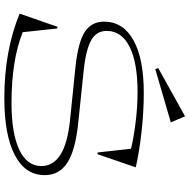

<svg xmlns="http://www.w3.org/2000/svg" viewBox="-14 -842 876 888"><g transform="rotate(90 424.0 -398.0)"><path d="M43 -50.8 104 -226.1 111.8 -224.1 128.9 -64.9Q259.3 -13.2 456.1 -13.2Q594.7 -13.2 670.7 -48.3Q746.6 -83.5 748 -148.9Q749 -206.1 695.3 -239.7Q641.6 -273.4 532.2 -284.2L289.1 -309.1Q174.3 -321.3 126.2 -353Q78.1 -384.8 80.1 -446.8Q83 -532.2 168.5 -578.6Q253.9 -625 409.2 -625Q497.1 -625 590.6 -614.5Q684.1 -604 753.9 -587.9L692.9 -410.2L685.1 -412.1L668 -565.9Q616.2 -578.6 544.7 -587.4Q473.1 -596.2 405.8 -596.2Q271 -596.2 197.8 -560.1Q124.5 -523.9 123 -456.1Q121.6 -408.2 163.8 -383.1Q206.1 -357.9 305.2 -347.2L547.9 -321.8Q674.3 -309.1 732.2 -271.7Q790 -234.4 790 -167Q790 -77.1 697.5 -28.6Q605 20 434.1 20Q215.3 20 43 -50.8ZM294.9 -691.9 518.1 -815.9 545.9 -750 299.8 -678.2Z"/></g></svg>

Font: Halibut Exp Thin
Style: Regular
Weight: 250
Width: 7
Designer: Matteo Maggi
Foundry: Collletttivo
Version: Version 3.080 | FøM Fix